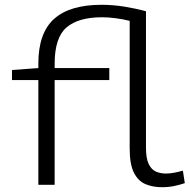

<svg xmlns="http://www.w3.org/2000/svg" viewBox="-20 -771 791 801"><path d="M656 10Q617 10 586.5 -3Q556 -16 538.5 -51Q521 -86 521 -152V-684Q493 -691 462.5 -695Q432 -699 406 -699Q307 -699 257.5 -656.5Q208 -614 208 -505V-487H436V-437H208V0H140V-437H30V-479L140 -487V-506Q140 -633 205.5 -692Q271 -751 404 -751Q451 -751 498 -743.5Q545 -736 589 -724V-156Q589 -110 600.5 -86.5Q612 -63 631 -55Q650 -47 672 -47Q689 -47 707 -50.5Q725 -54 743 -59L751 -7Q731 0 707 5Q683 10 656 10Z"/></svg>

Font: Georama Extended Light
Style: Regular
Weight: 300
Width: 7
Designer: Jean-Baptiste Levee
Foundry: Production Type
Version: Version 1.000